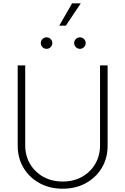

<svg xmlns="http://www.w3.org/2000/svg" viewBox="-20 -1119 749 1149"><path d="M355 10.3Q276.9 10.3 216.1 -23.2Q155.3 -56.6 120.6 -115Q85.9 -173.3 85.9 -247.1V-727.5H130.9V-249.5Q130.9 -187 159.7 -138.2Q188.5 -89.4 239 -61Q289.6 -32.7 355 -32.7Q420.9 -32.7 471.2 -61Q521.5 -89.4 550 -138.2Q578.6 -187 578.6 -249.5V-727.5H624V-247.1Q624 -172.9 589.4 -114.7Q554.7 -56.6 494.1 -23.2Q433.6 10.3 355 10.3ZM458.5 -826.7Q444.3 -826.7 434.1 -836.9Q423.8 -847.2 423.8 -861.3Q423.8 -875.5 434.1 -885.5Q444.3 -895.5 458.5 -895.5Q472.7 -895.5 482.7 -885.5Q492.7 -875.5 492.7 -861.3Q492.7 -847.2 482.7 -836.9Q472.7 -826.7 458.5 -826.7ZM258.8 -826.7Q244.6 -826.7 234.4 -836.9Q224.1 -847.2 224.1 -861.3Q224.1 -875.5 234.4 -885.5Q244.6 -895.5 258.8 -895.5Q272.9 -895.5 283 -885.5Q293 -875.5 293 -861.3Q293 -847.2 283 -836.9Q272.9 -826.7 258.8 -826.7ZM334.5 -965.3 411.6 -1099.1H463.4L374 -965.3Z"/></svg>

Font: Inter 20pt ExtraLight
Style: Regular
Weight: 250
Version: Version 4.001;git-66647c0bb